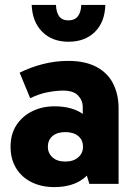

<svg xmlns="http://www.w3.org/2000/svg" viewBox="-20 -749 548 782"><path d="M201 13Q148 13 107.5 -7.5Q67 -28 45 -65Q23 -102 23 -151Q23 -203 47 -239.5Q71 -276 111.5 -296Q152 -316 202 -316Q275 -316 320 -283Q365 -250 380 -188L317 -199V-313Q317 -340 298 -360Q279 -380 237 -380Q210 -380 175 -373.5Q140 -367 103 -349L60 -453Q104 -475 154.5 -488Q205 -501 258 -501Q326 -501 372 -477Q418 -453 440.5 -409Q463 -365 463 -307V0H344L315 -95L380 -115Q364 -55 319 -21Q274 13 201 13ZM246 -91Q279 -91 298.5 -108Q318 -125 318 -151Q318 -179 298.5 -195Q279 -211 246 -211Q213 -211 194 -195Q175 -179 175 -151Q175 -125 194 -108Q213 -91 246 -91ZM259 -579Q193 -579 152.5 -619Q112 -659 109 -729H208Q209 -699 221 -682.5Q233 -666 259 -666Q284 -666 297 -682.5Q310 -699 311 -729H409Q407 -659 366.5 -619Q326 -579 259 -579Z"/></svg>

Font: Gabarito
Style: Bold
Weight: 700
Designer: Leandro Assis / Alvaro Franca / Felipe Casaprima
Foundry: Naipe Foundry
Version: Version 1.000